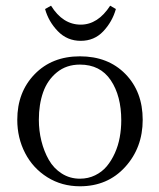

<svg xmlns="http://www.w3.org/2000/svg" viewBox="-20 -651 563 678"><path d="M41 -228Q41 -325.7 102.3 -388.9Q163.6 -452.1 262.2 -452.1Q361.8 -452.1 422.9 -389.6Q483.9 -327.1 483.9 -228Q483.9 -129.4 421.9 -61.3Q359.9 6.8 262.2 6.8Q198.2 6.8 147.2 -25.1Q96.2 -57.1 68.6 -110.6Q41 -164.1 41 -228ZM117.2 -228Q117.2 -189.5 126.2 -153.1Q135.3 -116.7 152.3 -86.7Q169.4 -56.6 198 -38.3Q226.6 -20 262.2 -20Q291.5 -20 315.9 -32Q340.3 -43.9 356.9 -63.7Q373.5 -83.5 385.5 -110.1Q397.5 -136.7 402.8 -166Q408.2 -195.3 408.2 -226.1Q408.2 -312.5 371.1 -367.7Q334 -422.9 262.2 -422.9Q214.4 -422.9 180.9 -395.5Q147.5 -368.2 132.3 -325.2Q117.2 -282.2 117.2 -228ZM139.2 -619.1 160.2 -630.9Q201.7 -564 265.1 -564Q325.7 -564 369.1 -630.9L389.2 -619.1Q376.5 -574.2 344.7 -540.5Q313 -506.8 265.1 -506.8Q217.3 -506.8 184.3 -540.8Q151.4 -574.7 139.2 -619.1Z"/></svg>

Font: Dehuti
Style: Book
Weight: 400
Version: Version 1.2